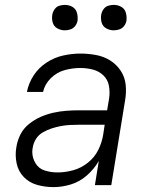

<svg xmlns="http://www.w3.org/2000/svg" viewBox="-20 -757 616 785"><path d="M199 8Q234 8 270 -3Q306 -14 335.5 -40Q365 -66 384 -99L368 0H435L491 -344Q497 -377 494 -409Q491 -441 474 -467Q457 -493 431 -509.5Q405 -526 373 -532Q341 -538 309 -538Q274 -538 238 -530Q202 -522 170 -501Q138 -480 117.5 -448.5Q97 -417 90 -381H156Q163 -413 188 -437.5Q213 -462 245 -470.5Q277 -479 308 -479Q335 -479 360 -472.5Q385 -466 403 -448.5Q421 -431 425.5 -405.5Q430 -380 426 -354L418 -306H303Q277 -306 250.5 -304Q224 -302 197.5 -296Q171 -290 146 -279Q121 -268 98.5 -250Q76 -232 63.5 -207Q51 -182 47 -156Q41 -122 48 -89Q55 -56 77.5 -33Q100 -10 132 -1Q164 8 199 8ZM215 -52Q189 -52 164 -59.5Q139 -67 125.5 -89Q112 -111 112 -136Q112 -145 114 -154Q117 -173 127.5 -189.5Q138 -206 155.5 -216Q173 -226 191.5 -232Q210 -238 228.5 -241.5Q247 -245 265.5 -246Q284 -247 303 -247H408L402 -207Q397 -175 382 -144.5Q367 -114 339.5 -92Q312 -70 279.5 -61Q247 -52 215 -52ZM445 -633Q457 -633 468.5 -637Q480 -641 487.5 -651Q495 -661 497 -672Q499 -689 494.5 -705Q490 -721 476 -729Q462 -737 445 -737Q434 -737 422.5 -733.5Q411 -730 403.5 -719.5Q396 -709 394 -698Q391 -681 395.5 -665Q400 -649 414.5 -641Q429 -633 445 -633ZM245 -633Q257 -633 268.5 -637Q280 -641 287.5 -651Q295 -661 297 -672Q299 -689 294.5 -705Q290 -721 276 -729Q262 -737 245 -737Q234 -737 222.5 -733.5Q211 -730 203.5 -719.5Q196 -709 194 -698Q191 -681 195.5 -665Q200 -649 214.5 -641Q229 -633 245 -633Z"/></svg>

Font: Iosevka Sparkle Light Oblique
Style: Regular
Weight: 300
Italic angle: -9°
Designer: Belleve Invis
Foundry: Belleve Invis
Version: Version 4.5.0; ttfautohint (v1.8.3)